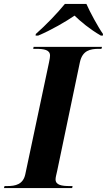

<svg xmlns="http://www.w3.org/2000/svg" viewBox="-48 -951 541 971"><path d="M133 -779 132 -771H145C210 -798 287 -843 329 -872C360 -842 405 -804 462 -771H472L473 -779C448 -814 407 -890 389 -931H280C242 -884 183 -823 133 -779ZM-28 0H317L319 -10H306C264 -10 233 -15 233 -44C233 -54 237 -68 241 -86L356 -636C369 -696 408 -704 452 -704H465L468 -714H122L120 -704H133C175 -704 205 -699 205 -670C205 -665 204 -653 200 -636L80 -70C69 -18 30 -10 -12 -10H-25Z"/></svg>

Font: Noto Serif Display
Style: Bold Italic
Weight: 700
Italic angle: -12°
Designer: Monotype Design Team
Foundry: Monotype Imaging Inc.
Version: Version 2.009